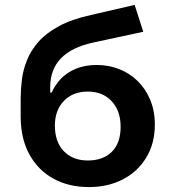

<svg xmlns="http://www.w3.org/2000/svg" viewBox="-20 -750 713 780"><path d="M341 10Q260 10 197.5 -24Q135 -58 99.5 -122.5Q64 -187 64 -277V-350Q64 -387 69 -427Q74 -467 90 -506.5Q106 -546 137 -581Q168 -616 220 -644Q272 -672 349 -689L527 -730L562 -621L358 -577Q271 -558 227.5 -513Q184 -468 184 -396V-374H190Q203 -404 227 -429.5Q251 -455 287.5 -470.5Q324 -486 373 -486Q421 -486 463.5 -469.5Q506 -453 538.5 -421.5Q571 -390 590 -345Q609 -300 609 -244Q609 -167 574 -109.5Q539 -52 478.5 -21Q418 10 341 10ZM337 -98Q398 -98 434 -133Q470 -168 470 -235Q470 -300 433.5 -339Q397 -378 337 -378Q276 -378 239.5 -340Q203 -302 203 -240Q203 -173 239.5 -135.5Q276 -98 337 -98Z"/></svg>

Font: Nunito Sans 6pt
Style: Bold
Weight: 700
Version: Version 3.101;gftools[0.9.27]